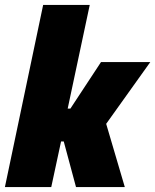

<svg xmlns="http://www.w3.org/2000/svg" viewBox="-29 -763 633 783"><path d="M-9 0 147 -743H337L247 -320H258L383 -510H584L404 -258L480 0H281L231 -186H220L180 0Z"/></svg>

Font: Saira Semi Condensed Black
Style: Italic
Weight: 900
Width: 4
Italic angle: -12°
Designer: Hector Gatti with collaboration of the Omnibus-Type team
Foundry: Omnibus-Type
Version: Version 1.001; ttfautohint (v1.8)